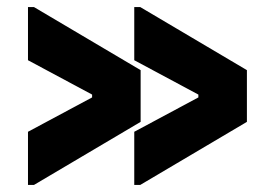

<svg xmlns="http://www.w3.org/2000/svg" viewBox="-20 -519 760 542"><path d="M359 -147V3H376L677 -175V-321L376 -499H359V-349L540 -252V-244ZM59 -147V3H76L377 -175V-321L76 -499H59V-349L240 -252V-244Z"/></svg>

Font: Kalas SG
Style: Bold
Weight: 700
Designer: Kalas
Foundry: Kalas
Version: Version 2.000;FEAKit 1.0